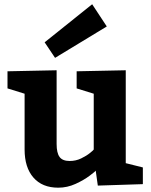

<svg xmlns="http://www.w3.org/2000/svg" viewBox="-20 -869 709 899"><path d="M15.1 -535.2 245.1 -540V-194.8Q245.1 -152.8 259 -134Q272.9 -115.2 306.2 -115.2Q335 -115.2 359.9 -127.2Q384.8 -139.2 401.9 -153.1Q418.9 -167 418.9 -168.9V-430.2L338.9 -455.1V-535.2L568.8 -540V-105L648.9 -85V-6.8L438 0L428.2 -69.8Q428.2 -67.9 400.6 -46.9Q373 -25.9 334 -8.1Q294.9 9.8 252.9 9.8Q177.7 9.8 136.5 -37.6Q95.2 -85 95.2 -168.9V-430.2L15.1 -455.1ZM189 -670.9 237.8 -598.1 480 -745.1 411.6 -849.1Z"/></svg>

Font: Kadwa
Style: Bold
Weight: 700
Designer: Sol Matas
Foundry: Sol Matas
Version: Version 1.001;PS 001.000;hotconv 1.0.70;makeotf.lib2.5.58329